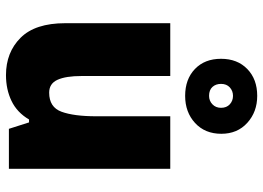

<svg xmlns="http://www.w3.org/2000/svg" viewBox="-142 -750 901 658"><g transform="rotate(90 309.0 -420.5)"><path d="M558 -553V0H421L399 -69H389Q365 -28 325.5 -9Q286 10 237 10Q159 10 109 -40Q59 -90 59 -193V-553H240V-249Q240 -195 253 -166.5Q266 -138 297 -138Q347 -138 362.5 -180.5Q378 -223 378 -300V-553ZM308 -604Q251 -604 216 -637.5Q181 -671 181 -727Q181 -783 216 -817Q251 -851 308 -851Q363 -851 400.5 -817Q438 -783 438 -728Q438 -672 401 -638Q364 -604 308 -604ZM308 -686Q325 -686 337 -697.5Q349 -709 349 -727Q349 -746 337 -757Q325 -768 308 -768Q291 -768 279 -757Q267 -746 267 -727Q267 -709 277.5 -697.5Q288 -686 308 -686Z"/></g></svg>

Font: Noto Sans Gurmukhi SemiCondensed Black
Style: Regular
Weight: 900
Width: 4
Designer: Jelle Bosma - Monotype Design Team
Foundry: Monotype Imaging Inc.
Version: Version 2.004; ttfautohint (v1.8.4.7-5d5b)